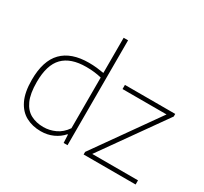

<svg xmlns="http://www.w3.org/2000/svg" viewBox="-162 -1040 1362 1281"><g transform="rotate(30 519.0 -399.5)"><path d="M281 9Q217 9 166.8 -18Q116.5 -45 87.8 -104Q59 -163 59 -259Q59 -406 128.5 -477Q198 -548 333.5 -548Q364 -548 394.2 -544.8Q424.5 -541.5 449.5 -537V-808H483.5V0H453.5L450.5 -63H446.5Q418 -30 375.2 -10.5Q332.5 9 281 9ZM282.5 -24Q329 -24 373.2 -44.2Q417.5 -64.5 449.5 -111V-501.5Q397.5 -515 331.5 -515Q213 -515 154 -454.8Q95 -394.5 95 -263Q95 -173.5 118.8 -121.2Q142.5 -69 184.8 -46.5Q227 -24 282.5 -24ZM607.5 0V-20L953 -508H614V-540H1001.5V-520L655.5 -32H1008V0Z"/></g></svg>

Font: Encode Sans Semi Expanded Thin
Style: Regular
Weight: 100
Width: 6
Designer: Multiple Designers
Foundry: Impallari Type
Version: Version 3.000; ttfautohint (v1.8.3) -l 8 -r 50 -G 200 -x 14 